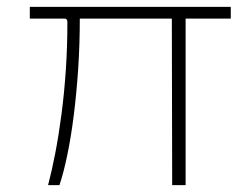

<svg xmlns="http://www.w3.org/2000/svg" viewBox="-20 -537 690 557"><path d="M119.5 0Q130.5 -41.5 140.5 -93.5Q150.5 -145.5 158.5 -206.5Q166.5 -267.5 171 -334.8Q175.5 -402 175.5 -473Q175.5 -483 167.5 -483H66.5V-517H649.5V-483H518.5V0H479.5L478.5 -483H211.5Q211.5 -408.5 206.8 -337.2Q202 -266 194 -202.5Q186 -139 175.2 -87.2Q164.5 -35.5 152.5 0Z"/></svg>

Font: Public Sans Thin
Style: Italic
Weight: 100
Italic angle: -8°
Designer: The Public Sans project authors (U.S. Web Design System). Libre Franklin designed by Pablo Impallari and Rodrigo Fuenzal
Version: Version 2.000